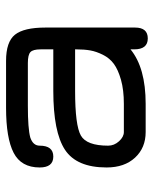

<svg xmlns="http://www.w3.org/2000/svg" viewBox="43 -544 508 634"><g transform="rotate(-90 297.0 -227.0)"><path d="M314 -305H451V-347Q451 -372 442 -380.5Q433 -389 406 -389H265Q189 -389 160 -381Q133 -372 133 -350Q133 -305 97 -305Q61 -305 61 -350Q61 -411 109.5 -436Q158 -461 258 -461H413Q476 -461 499.5 -431.5Q523 -402 523 -331V-35Q523 7 487 7Q451 7 451 -38V-50Q390 0 271 0H178Q126 0 93.5 -35Q61 -70 61 -129Q61 -228 119.5 -266.5Q178 -305 314 -305ZM451 -233H314Q200 -233 166.5 -214Q133 -195 133 -124Q133 -104 147.5 -88Q162 -72 178 -72H271Q317 -72 350.5 -81.5Q384 -91 403 -105Q422 -119 433 -141Q444 -163 447.5 -183Q451 -203 451 -229Z"/></g></svg>

Font: Jura SemiBold
Style: Regular
Weight: 600
Designer: Daniel Johnson, Alexei Vanyashin
Foundry: Daniel Johnson
Version: Version 5.103